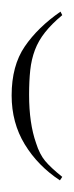

<svg xmlns="http://www.w3.org/2000/svg" viewBox="-20 35 127 330"><path d="M84 55 87 61Q69 76 57.5 90.5Q46 105 40 121Q34 137 32 155.5Q30 174 30 198Q30 247 42 281Q48 300 57.5 311.5Q67 323 87 339L83 345Q45 320 22.5 283Q0 246 0 199Q0 148 22.5 115Q45 82 84 55Z"/></svg>

Font: Bravura Text
Style: Regular
Weight: 400
Designer: Daniel Spreadbury et al.
Foundry: Steinberg Media Technologies GmbH
Version: Version 1.38